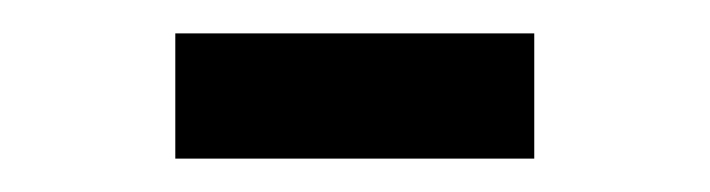

<svg xmlns="http://www.w3.org/2000/svg" viewBox="-20 -701 425 115"><path d="M85 -606V-681H300V-606Z"/></svg>

Font: Ropa Sans
Style: Regular
Weight: 400
Designer: Botio Nikoltchev
Foundry: Botjo Nikoltchev
Version: Version 1.002